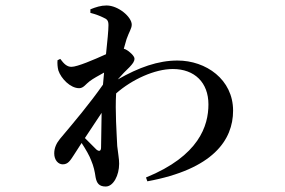

<svg xmlns="http://www.w3.org/2000/svg" viewBox="-20 -616 1040 701"><path d="M308 -320C320 -329 340 -340 360 -351L356 -307C307 -237 252 -172 199 -109C186 -93 178 -76 178 -56C178 -31 193 -16 209 -16C228 -16 236 -29 249 -49L278 -94C293 -71 307 -47 313 -30C322 -9 326 10 329 31C333 52 341 65 366 65C394 65 415 24 415 -18C415 -38 411 -54 408 -83C406 -129 400 -211 404 -275C462 -326 545 -364 611 -364C691 -364 741 -314 741 -235C741 -157 707 -47 513 32L518 46C758 2 831 -105 831 -212C831 -326 732 -395 628 -395C557 -395 487 -370 410 -326C424 -342 440 -359 453 -371C464 -383 471 -391 471 -402C471 -411 454 -428 438 -436L432 -438L442 -473C451 -499 461 -512 461 -526C461 -554 412 -596 369 -596C348 -596 330 -590 310 -582V-569C330 -564 347 -557 357 -552C371 -546 376 -541 376 -524C376 -505 372 -465 367 -418C323 -398 262 -372 241 -372C225 -372 214 -382 200 -401L190 -396C189 -384 190 -371 193 -359C203 -329 237 -294 269 -294C285 -294 293 -309 308 -320ZM351 -204 349 -78C349 -64 342 -62 332 -70L290 -112Z"/></svg>

Font: Noto Serif SC SemiBold
Style: Regular
Weight: 600
Designer: Ryoko NISHIZUKA 西塚涼子 (kana & ideographs); Frank Grießhammer (Latin, Greek & Cyrillic); Wenlong ZHANG 张文龙 (bopomofo); San
Foundry: Adobe
Version: Version 2.001;hotconv 1.1.0;makeotfexe 2.6.0